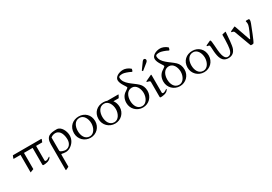

<svg xmlns="http://www.w3.org/2000/svg" viewBox="48 -2075 5189 3662"><g transform="rotate(-30 2643.0 -244.0)"><path d="M626.5 -54.2C629.9 -59.6 630.4 -63 630.4 -64.9C630.4 -66.9 630.4 -71.3 625.5 -71.3C618.2 -71.3 574.2 -32.7 542 -32.7C529.8 -32.7 516.1 -37.6 516.1 -53.2V-373H646.5C651.4 -373 654.3 -376 654.3 -380.9L673.8 -431.6C673.8 -436.5 670.9 -439.5 666 -439.5H46.9C42 -439.5 40.5 -436.5 39.1 -431.6L19.5 -380.9C19.5 -376 22.5 -373 27.3 -373H172.9V13.2L249 -16.1V-373H439.9V-5.9C439.9 9.3 450.7 14.2 457 14.2C508.8 14.2 593.3 3.9 626.5 -54.2Z M774.9 304.7C774.9 309.6 777.8 312.5 782.7 312.5L843.3 283.2C847.2 281.2 851.1 279.3 851.1 275.4V20C851.6 11.2 850.1 2 861.3 2C894 9.3 920.9 13.2 949.7 13.2C981.9 13.2 1014.6 3.4 1041.5 -11.7C1120.6 -56.6 1171.9 -134.8 1171.9 -228C1171.9 -316.9 1113.8 -452.1 1012.7 -452.1C871.6 -452.1 774.9 -432.6 774.9 -259.3ZM955.6 -401.4C1066.9 -396.5 1096.7 -269.5 1096.7 -177.7C1096.7 -98.6 1048.8 -22.9 962.9 -22.9C939.9 -22.9 857.4 -41 853 -68.8C851.6 -75.7 851.1 -86.9 851.1 -88.9V-363.3C851.1 -363.3 856 -369.1 858.4 -370.1C888.2 -392.1 920.9 -401.4 955.6 -401.4Z M1498 13.7C1626.5 13.7 1729 -86.9 1729 -220.2C1729 -362.3 1626.5 -454.1 1498 -454.1C1368.2 -454.1 1262.7 -368.7 1262.2 -220.2C1262.2 -88.4 1365.7 13.7 1498 13.7ZM1645 -220.2C1645 -125.5 1592.3 -17.1 1498 -17.1C1390.6 -17.1 1346.2 -119.1 1346.2 -220.2C1346.2 -315.4 1388.7 -423.3 1498 -423.3C1594.2 -423.3 1645 -318.4 1645 -220.2Z M2038.1 13.7C2166.5 13.7 2269 -86.9 2269 -220.2C2269 -280.8 2250 -334 2218.8 -373H2332C2337.9 -373 2337.4 -376 2339.8 -380.9L2367.2 -431.6C2367.2 -437.5 2366.2 -439.5 2359.4 -439.5H2123.5C2097.2 -448.7 2068.4 -454.1 2038.1 -454.1C1908.2 -454.1 1802.7 -368.7 1802.2 -220.2C1802.2 -88.4 1905.8 13.7 2038.1 13.7ZM2185.1 -220.2C2185.1 -125.5 2132.3 -17.1 2038.1 -17.1C1930.7 -17.1 1886.2 -119.1 1886.2 -220.2C1886.2 -315.4 1928.7 -423.3 2038.1 -423.3C2134.3 -423.3 2185.1 -318.4 2185.1 -220.2Z M2416 -220.2C2416 -88.4 2519.5 13.7 2651.9 13.7C2780.3 13.7 2882.8 -86.9 2882.8 -220.2C2882.8 -293.5 2856.4 -353 2812.5 -394.5C2710.4 -490.7 2542.5 -563.5 2542.5 -702.6C2542.5 -738.3 2593.8 -740.2 2631.8 -740.2C2661.1 -740.2 2741.7 -715.8 2807.1 -680.7C2807.6 -680.2 2808.1 -680.2 2808.6 -680.2C2821.8 -680.2 2832 -719.7 2832 -730.5C2832 -733.4 2831.5 -735.4 2830.1 -736.8C2781.2 -781.2 2718.3 -801.3 2675.8 -801.3C2579.6 -801.3 2488.3 -749.5 2488.3 -678.2C2488.3 -591.3 2580.6 -496.6 2580.6 -469.7C2580.6 -460 2549.8 -440.9 2524.9 -422.4C2521.5 -419.9 2519.5 -418.9 2520 -419.4C2457.5 -381.3 2416 -313 2416 -220.2ZM2798.8 -220.2C2798.8 -125.5 2746.1 -17.1 2651.9 -17.1C2544.4 -17.1 2500 -119.1 2500 -220.2C2500 -315.4 2542.5 -423.3 2651.9 -423.3C2748 -423.3 2798.8 -318.4 2798.8 -220.2Z M3209.5 -55.7C3212.9 -61 3213.4 -64.5 3213.4 -66.4C3213.4 -68.4 3213.4 -72.8 3208.5 -72.8C3201.2 -72.8 3157.2 -34.2 3125 -34.2C3112.8 -34.2 3099.1 -39.1 3099.1 -54.7V-440.9C3099.1 -449.2 3096.2 -452.6 3090.8 -452.6C3089.4 -452.6 3085.9 -450.7 3083.5 -449.7L2959 -391.1C2953.1 -388.2 2951.7 -384.8 2951.7 -381.3C2951.7 -374 2954.1 -373 2958 -371.6C2984.9 -363.3 3022.9 -364.3 3022.9 -332.5V-7.3C3022.9 7.8 3033.7 12.7 3040 12.7C3091.8 12.7 3176.3 2.4 3209.5 -55.7ZM2992.7 -590.8C2993.7 -589.8 2993.7 -589.4 2996.1 -589.4C2997.6 -589.4 2998 -589.8 2999.5 -590.8L3130.9 -696.8C3144 -707.5 3157.7 -722.7 3157.7 -742.7C3157.7 -761.7 3142.6 -778.8 3122.6 -778.8C3110.8 -778.8 3098.1 -771.5 3085.9 -754.9L2981.9 -610.8C2981 -609.9 2980 -608.9 2980 -607.9C2980 -606.9 2981 -606 2981.9 -605Z M3230.5 -220.2C3230.5 -88.4 3334 13.7 3466.3 13.7C3594.7 13.7 3697.3 -86.9 3697.3 -220.2C3697.3 -293.5 3670.9 -353 3627 -394.5C3524.9 -490.7 3356.9 -563.5 3356.9 -702.6C3356.9 -738.3 3408.2 -740.2 3446.3 -740.2C3475.6 -740.2 3556.2 -715.8 3621.6 -680.7C3622.1 -680.2 3622.6 -680.2 3623 -680.2C3636.2 -680.2 3646.5 -719.7 3646.5 -730.5C3646.5 -733.4 3646 -735.4 3644.5 -736.8C3595.7 -781.2 3532.7 -801.3 3490.2 -801.3C3394 -801.3 3302.7 -749.5 3302.7 -678.2C3302.7 -591.3 3395 -496.6 3395 -469.7C3395 -460 3364.3 -440.9 3339.4 -422.4C3335.9 -419.9 3334 -418.9 3334.5 -419.4C3272 -381.3 3230.5 -313 3230.5 -220.2ZM3613.3 -220.2C3613.3 -125.5 3560.5 -17.1 3466.3 -17.1C3358.9 -17.1 3314.5 -119.1 3314.5 -220.2C3314.5 -315.4 3356.9 -423.3 3466.3 -423.3C3562.5 -423.3 3613.3 -318.4 3613.3 -220.2Z M3999.5 13.7C4127.9 13.7 4230.5 -86.9 4230.5 -220.2C4230.5 -362.3 4127.9 -454.1 3999.5 -454.1C3869.6 -454.1 3764.2 -368.7 3763.7 -220.2C3763.7 -88.4 3867.2 13.7 3999.5 13.7ZM4146.5 -220.2C4146.5 -125.5 4093.8 -17.1 3999.5 -17.1C3892.1 -17.1 3847.7 -119.1 3847.7 -220.2C3847.7 -315.4 3890.1 -423.3 3999.5 -423.3C4095.7 -423.3 4146.5 -318.4 4146.5 -220.2Z M4535.6 13.2C4622.6 13.2 4666.5 -35.6 4689.5 -91.3C4718.8 -161.6 4726.6 -350.6 4735.4 -447.8C4735.4 -451.2 4733.4 -453.6 4731 -453.6C4731 -453.6 4730.5 -453.6 4663.1 -439C4656.2 -437.5 4652.8 -433.6 4652.8 -426.3C4652.8 -357.4 4651.9 -297.9 4645.5 -207C4638.7 -103 4613.3 -15.1 4535.2 -15.1C4490.2 -15.1 4461.9 -53.7 4446.3 -113.3C4411.6 -244.6 4428.2 -453.1 4394 -453.1C4391.6 -453.1 4388.2 -453.1 4387.2 -452.6L4295.4 -409.7C4290.5 -407.2 4286.6 -403.3 4286.6 -397.5C4286.6 -380.4 4323.2 -391.6 4338.4 -374.5C4350.6 -360.4 4347.7 -290 4353.5 -232.4C4365.7 -114.7 4389.6 13.2 4535.6 13.2Z M5015.6 -2C5017.6 3.4 5021 13.2 5026.4 13.2H5071.8C5077.1 13.2 5085.4 2.9 5088.4 -1C5091.8 -5.4 5109.4 -24.4 5233.4 -345.7C5246.1 -378.4 5249.5 -400.4 5249.5 -414.1C5249.5 -428.7 5238.8 -439.5 5233.4 -439.5H5179.2C5174.3 -439.5 5168.5 -436 5168.5 -431.2C5168.5 -408.2 5176.3 -418.9 5176.3 -370.6C5176.3 -344.2 5168 -302.2 5078.1 -111.8C5077.1 -108.9 5072.3 -95.2 5066.4 -95.2C5061 -95.2 5058.1 -104 5057.1 -106.9L4945.3 -427.7C4939.9 -442.9 4935.5 -453.6 4930.2 -453.6L4836.9 -410.2C4830.1 -406.2 4825.2 -402.3 4825.2 -393.6C4825.2 -377 4869.6 -397 4886.2 -352.1Z"/></g></svg>

Font: Cardo
Style: Italic
Weight: 400
Designer: David J. Perry
Foundry: David J. Perry
Version: Version 0.99